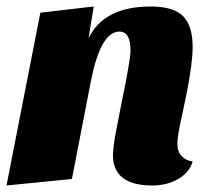

<svg xmlns="http://www.w3.org/2000/svg" viewBox="-28 -550 675 590"><path d="M440 20Q319 20 319 -74Q320 -100 328 -144L346 -236Q373 -366 373 -395Q373 -453 339 -453Q282 -453 252 -304L193 0L-8 20L96 -511L260 -530L244 -432Q291 -530 435 -530Q505 -530 534.5 -500.5Q564 -471 564 -405Q564 -343 532 -198Q517 -133 517 -108.5Q517 -84 530.5 -70Q544 -56 564 -54Q554 -20 519.5 0Q485 20 440 20Z"/></svg>

Font: Sansita One
Style: Regular
Weight: 400
Version: Version 1.002